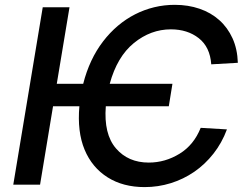

<svg xmlns="http://www.w3.org/2000/svg" viewBox="-20 -757 1009 787"><path d="M155.2 -727.3H264.9L212.7 -413.4H321Q346.6 -514.2 402.3 -587Q430 -623.2 463.2 -651.3Q496.4 -679.3 533.7 -698.3Q571 -717.3 612 -727.3Q653.1 -737.2 696.4 -737.2Q751.4 -737.2 797.9 -721.2Q844.5 -705.3 878.7 -674.7Q913 -644.2 933.1 -600.1Q953.1 -556.1 954.9 -499.6L845.9 -493.3Q840.9 -564.3 794.7 -600.5Q748.6 -636.7 680.4 -636.7Q597.7 -636.7 528.8 -580.6Q460.2 -524.9 429.7 -413.4H686.8L671.9 -321.4H413.7Q404.8 -207.4 455.3 -148.8Q505.3 -90.6 589.8 -90.6Q657 -90.6 715.9 -126.8Q774.5 -162.6 802.6 -233L910.2 -226.6Q889.6 -171.2 854.9 -127.1Q820.3 -83.1 776.1 -52.7Q731.9 -22.4 680 -6.2Q628.2 9.9 572.8 9.9Q484.7 9.9 421.5 -29.8Q357.2 -70.3 326.7 -143.6Q296.2 -217 305.4 -321.4H197.4L144.2 0H34.4Z"/></svg>

Font: Inter P Medium
Style: Italic
Weight: 500
Italic angle: 9.39999°
Designer: Rasmus Andersson
Foundry: rsms
Version: Version 3.018;git-588b23468